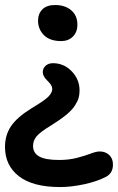

<svg xmlns="http://www.w3.org/2000/svg" viewBox="-26 -548 474 772"><path d="M220.2 -382.8Q174.3 -382.8 150.6 -406.7Q127 -430.7 127 -464.8Q127 -492.7 144.3 -510.3Q161.6 -527.8 195.8 -527.8Q235.4 -527.8 260.3 -506.8Q285.2 -485.8 285.2 -449.2Q285.2 -418.5 266.8 -400.6Q248.5 -382.8 220.2 -382.8ZM215.8 204.1Q106 204.1 50 160.6Q-5.9 117.2 -5.9 43Q-5.9 -4.4 18.1 -40.3Q42 -76.2 101.1 -112.8Q152.8 -143.6 168.5 -159.4Q184.1 -175.3 184.1 -190.9Q184.1 -205.1 165 -223.1Q146 -241.2 146 -257.8Q146 -272.9 157.2 -283.4Q168.5 -293.9 187 -293.9Q231 -293.9 262.5 -261.2Q293.9 -228.5 293.9 -184.1Q293.9 -167.5 290 -154.1Q286.1 -140.6 274.9 -123Q263.7 -105.5 239.5 -85.7Q215.3 -65.9 178.2 -43Q134.8 -16.6 120.8 0.5Q106.9 17.6 106.9 39.1Q106.9 66.9 131.6 81.1Q156.2 95.2 211.9 95.2Q251.5 95.2 283.9 86.7Q316.4 78.1 338.6 69.6Q360.8 61 375 61Q397.9 61 413.1 75.2Q428.2 89.4 428.2 113.8Q428.2 149.4 397.9 164.1Q364.3 181.6 312.3 192.9Q260.3 204.1 215.8 204.1Z"/></svg>

Font: Shantell Sans Irregular Bouncy
Style: Regular
Weight: 500
Designer: Stephen Nixon, Anya Danilova, Shantell Martin
Foundry: Arrow Type
Version: Version 1.006;[9816181b4]